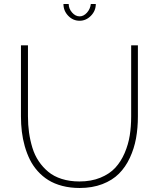

<svg xmlns="http://www.w3.org/2000/svg" viewBox="-20 -937 796 962"><path d="M435.1 -917H460Q460 -882.8 435.5 -857.9Q411.1 -833 378.9 -833Q345.7 -833 321.8 -857.9Q297.9 -882.8 297.9 -917H324.2Q324.2 -893.6 341.1 -874.3Q357.9 -855 378.9 -855Q398.9 -855 415.5 -873.3Q432.1 -891.6 435.1 -917ZM378.9 4.9Q332 4.9 292 -5.6Q252 -16.1 222.2 -34.7Q192.4 -53.2 168.7 -79.8Q145 -106.4 129.6 -137.5Q114.3 -168.5 104 -204.6Q93.8 -240.7 89.4 -277.6Q85 -314.5 85 -354V-710H120.1V-354Q120.1 -311 125.5 -272.7Q130.9 -234.4 142.3 -196.8Q153.8 -159.2 174.1 -129.2Q194.3 -99.1 221.9 -76.2Q249.5 -53.2 289.3 -40.5Q329.1 -27.8 377.9 -27.8Q437 -27.8 482.9 -46.6Q528.8 -65.4 557.4 -96.2Q585.9 -127 604.5 -170.2Q623 -213.4 630.1 -258.3Q637.2 -303.2 637.2 -354V-710H670.9V-354Q670.9 -295.4 661.6 -244.1Q652.3 -192.9 630.6 -146.2Q608.9 -99.6 575.9 -66.7Q543 -33.7 492.7 -14.4Q442.4 4.9 378.9 4.9Z"/></svg>

Font: Rawline ExtraLight
Style: Regular
Weight: 275
Designer: Matt McInerney, Pablo Impallari, Rodrigo Fuenzalida
Foundry: Matt McInerney, Pablo Impallari, Rodrigo Fuenzalida
Version: Version 4.020;PS 004.020;hotconv 1.0.88;makeotf.lib2.5.64775